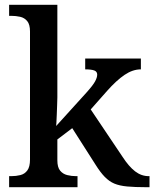

<svg xmlns="http://www.w3.org/2000/svg" viewBox="-20 -780 643 800"><path d="M18 0V-46H27Q47 -46 65 -50.5Q83 -55 94 -70Q105 -85 105 -115V-649Q105 -678 93.5 -692Q82 -706 64 -710Q46 -714 27 -714H18V-760H219V-374Q219 -361 218 -341Q217 -321 216.5 -301.5Q216 -282 215 -268.5Q214 -255 214 -255L340 -394Q367 -424 376 -440.5Q385 -457 385 -469Q385 -482 372.5 -486.5Q360 -491 335 -491V-536H567V-491Q533 -491 499 -468Q465 -445 426 -401L358 -324L491 -126Q517 -86 543 -66Q569 -46 600 -46H603V0H589Q542 0 510 -3Q478 -6 456.5 -15Q435 -24 416.5 -43Q398 -62 378 -94L281 -246L219 -199V-112Q219 -83 230.5 -69Q242 -55 260 -50.5Q278 -46 297 -46H303V0Z"/></svg>

Font: Noto Serif Khojki Medium
Style: Regular
Weight: 500
Version: Version 2.003